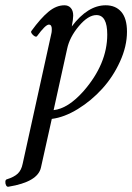

<svg xmlns="http://www.w3.org/2000/svg" viewBox="-76 -436 501 727"><path d="M-43.9 271Q-49.8 272 -53 265.6Q-56.2 259.3 -55.7 252Q-55.2 244.6 -50.8 243.2Q-22.5 234.4 -8.8 221.4Q4.9 208.5 9.8 184.1L119.1 -312Q120.1 -316.9 120.1 -326.2Q120.1 -342.8 108.9 -342.8Q96.2 -342.8 64 -298.8Q61 -295.4 54.7 -299.1Q48.3 -302.7 44.2 -309.1Q40 -315.4 43 -318.8Q78.1 -367.2 107.7 -391.6Q137.2 -416 168 -416Q183.1 -416 192.1 -405.8Q201.2 -395.5 201.2 -377Q201.2 -363.8 195.8 -335.9Q256.3 -416 324.2 -416Q361.8 -416 383.3 -391.1Q404.8 -366.2 404.8 -315.9Q404.8 -260.7 378.4 -202.9Q352.1 -145 311 -99.9Q270 -54.7 218.8 -23.2Q167.5 8.3 120.1 14.2L79.1 198.2Q67.4 252.9 -43.9 271ZM127 -19Q181.6 -24.9 240.2 -90.8Q330.1 -193.8 330.1 -305.2Q330.1 -378.9 289.1 -378.9Q257.8 -378.9 222.7 -337.2Q187.5 -295.4 178.2 -251Z"/></svg>

Font: Junicode SmCond Medium
Style: Italic
Weight: 500
Width: 4
Italic angle: -11°
Designer: Peter S. Baker
Version: Version 2.206